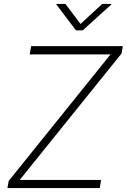

<svg xmlns="http://www.w3.org/2000/svg" viewBox="-20 -964 649 984"><path d="M18.1 0 24.4 -36.6 546.4 -685.1H132.3L139.6 -727.5H609.4L603 -689.9L81.1 -42H498L491.2 0ZM315.4 -943.8 392.6 -841.3 503.9 -943.8H550.8V-941.4L404.3 -808.6H369.1L268.6 -941.4L269 -943.8Z"/></svg>

Font: Inter 20pt ExtraLight
Style: Italic
Weight: 250
Italic angle: -9.3988°
Version: Version 4.001;git-66647c0bb